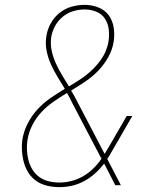

<svg xmlns="http://www.w3.org/2000/svg" viewBox="-20 -763 640 791"><path d="M225 8Q200 8 175.5 2.5Q151 -3 131 -16.5Q111 -30 98 -50Q85 -70 78.5 -93.5Q72 -117 70.5 -142.5Q69 -168 73 -193Q79 -225 95 -256Q111 -287 135 -313Q159 -339 188 -359Q217 -379 247 -397Q232 -422 217 -446.5Q202 -471 190 -497.5Q178 -524 172 -553.5Q166 -583 171 -614Q175 -641 189 -666.5Q203 -692 225.5 -710Q248 -728 275 -735.5Q302 -743 329 -743Q358 -743 385 -732.5Q412 -722 428 -700Q444 -678 448.5 -648.5Q453 -619 448 -590Q443 -558 426 -527.5Q409 -497 385 -472Q361 -447 332 -427.5Q303 -408 273 -390Q280 -379 286 -368Q292 -357 298 -345L411 -129Q414 -134 417.5 -140Q421 -146 425 -152L502 -285H525L443 -143Q438 -134 432.5 -125Q427 -116 422 -108L478 0H455L417 -74L409 -89Q392 -67 371.5 -48.5Q351 -30 327 -17Q303 -4 277 2Q251 8 225 8ZM264 -407Q282 -418 300.5 -429.5Q319 -441 336 -454.5Q353 -468 368 -483.5Q383 -499 395.5 -516.5Q408 -534 416 -553.5Q424 -573 427 -593Q431 -617 428 -642Q425 -667 412 -686.5Q399 -706 376.5 -715Q354 -724 329 -724Q329 -724 329 -724Q329 -724 329 -724Q305 -724 281.5 -717Q258 -710 238.5 -694Q219 -678 207 -656Q195 -634 191 -610Q187 -581 193 -553.5Q199 -526 210.5 -501Q222 -476 236 -453Q250 -430 264 -407ZM225 -11Q250 -11 275 -17.5Q300 -24 322.5 -37Q345 -50 364 -68.5Q383 -87 398 -109L279 -336Q274 -347 268 -358Q262 -369 256 -380Q228 -363 201 -344.5Q174 -326 151.5 -302Q129 -278 114 -249Q99 -220 94 -190Q90 -168 91 -145.5Q92 -123 97.5 -102Q103 -81 114.5 -63Q126 -45 143 -33Q160 -21 181.5 -16Q203 -11 225 -11Z"/></svg>

Font: Iosevka Slab Thin Extended
Style: Italic
Weight: 100
Width: 7
Italic angle: -9°
Monospace: yes
Designer: Belleve Invis
Foundry: Belleve Invis
Version: Version 11.1.0; ttfautohint (v1.8.3)